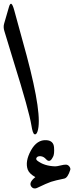

<svg xmlns="http://www.w3.org/2000/svg" viewBox="-72 -731 403 1046"><path d="M-23.4 -692.4Q-10.7 -736.8 6.3 -672.4L73.2 -428.2Q161.1 -98.6 132.3 -14.6Q126 3.9 116 0.5Q106 -2.9 99.1 -47.9Q86.9 -125 2.4 -395.5L-48.3 -562Q-55.2 -583.5 -49.3 -603ZM278.8 241.7Q227.1 252.4 205.8 259.5Q184.6 266.6 128.4 293.5Q110.8 300.3 99.6 287.1Q81.5 264.6 120.6 233.9Q87.4 215.3 79.1 192.9Q63.5 148.9 96.4 88.9Q129.4 28.8 181.6 32.7Q219.7 35.6 222.4 72Q225.1 108.4 217 123.3Q209 138.2 204.6 141.6Q191.9 151.4 179 136.5Q166 121.6 149.9 120.1Q133.8 118.7 127.7 127.4Q121.6 136.2 130.9 144Q168 173.3 228.5 175.3Q238.3 175.3 257.8 170.4Q277.3 165.5 287.8 166Q298.3 166.5 305.7 175.8Q313 185.5 311 193.8Q297.4 237.3 278.8 241.7Z"/></svg>

Font: Amiri
Style: Bold Slanted
Weight: 700
Italic angle: 9°
Designer: Khaled Hosny
Version: Version 000.107